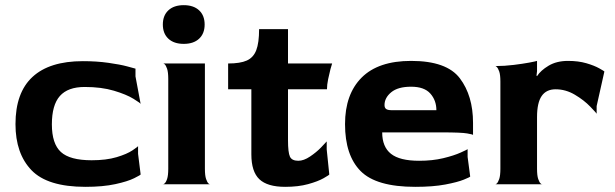

<svg xmlns="http://www.w3.org/2000/svg" viewBox="-20 -714 2382 744"><path d="M515 -118 525 -38Q525 -36 500 -23.5Q475 -11 427 -0.5Q379 10 311 10Q164 10 102 -54.5Q40 -119 40 -233Q40 -355 106 -416Q172 -477 301 -477Q355 -477 400.5 -470.5Q446 -464 472 -457Q498 -450 505 -448V-418L525 -311Q525 -314 497.5 -331Q470 -348 421.5 -362.5Q373 -377 308 -377Q243 -377 212 -342Q181 -307 181 -232Q181 -157 216 -125Q251 -93 335 -93Q392 -93 432 -105Q472 -117 493.5 -131.5Q515 -146 515 -148Z M773 -619Q773 -584 751.5 -564Q730 -544 692 -544Q654 -544 632.5 -564Q611 -584 611 -619Q611 -654 632.5 -674Q654 -694 692 -694Q730 -694 751.5 -674Q773 -654 773 -619ZM794 0Q794 2 788.5 -2.5Q783 -7 778.5 -20.5Q774 -34 774 -60V-468H612Q612 -470 617.5 -465.5Q623 -461 627.5 -447.5Q632 -434 632 -408V-60Q632 -34 627.5 -20.5Q623 -7 617 -2.5Q611 2 611 0Z M1096 -368V-171Q1096 -123 1103.5 -107Q1111 -91 1136 -91Q1157 -91 1181.5 -107.5Q1206 -124 1223.5 -142Q1241 -160 1246 -166V-135L1256 -38Q1256 -36 1234 -23.5Q1212 -11 1174 -0.5Q1136 10 1085 10Q1016 10 985 -19.5Q954 -49 954 -116V-368H864V-468Q911 -468 936.5 -479.5Q962 -491 973 -519.5Q984 -548 984 -601H1096V-468H1267Q1265 -463 1260.5 -446Q1256 -429 1251.5 -407Q1247 -385 1247 -368Z M1813 -238V-191Q1813 -193 1790 -197Q1767 -201 1693 -201H1461Q1461 -145 1495 -118Q1529 -91 1604 -91Q1656 -91 1697.5 -101Q1739 -111 1765.5 -123Q1792 -135 1792 -136V-106L1802 -30Q1802 -28 1777.5 -18Q1753 -8 1705.5 1Q1658 10 1589 10Q1438 10 1377.5 -51Q1317 -112 1317 -233Q1317 -349 1381.5 -413.5Q1446 -478 1573 -478Q1711 -478 1762 -410.5Q1813 -343 1813 -238ZM1646 -287H1671Q1671 -325 1647.5 -351.5Q1624 -378 1573 -378Q1522 -378 1496 -356.5Q1470 -335 1470 -307Q1470 -296 1476.5 -291.5Q1483 -287 1498 -287Z M2322 -437 2292 -303V-273Q2292 -275 2267.5 -300.5Q2243 -326 2207.5 -347Q2172 -368 2133 -368Q2097 -368 2079 -342Q2061 -316 2061 -260V-60Q2061 -34 2065.5 -20.5Q2070 -7 2075.5 -2.5Q2081 2 2081 0H1899Q1899 2 1904.5 -2.5Q1910 -7 1914.5 -20.5Q1919 -34 1919 -60V-398Q1919 -424 1914.5 -437Q1910 -450 1904.5 -455Q1899 -460 1899 -458Q1935 -458 1971 -462.5Q2007 -467 2031 -471.5Q2055 -476 2061 -478V-438L2059 -421L2061 -419Q2075 -441 2106 -459.5Q2137 -478 2181 -478Q2221 -478 2252 -469Q2283 -460 2302.5 -449Q2322 -438 2322 -437Z"/></svg>

Font: Red Rose Bold
Style: Regular
Weight: 700
Designer: jaikishan Patel
Version: Version 1.000